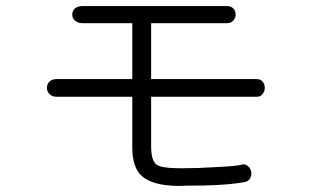

<svg xmlns="http://www.w3.org/2000/svg" viewBox="-20 -696 1040 637"><path d="M252.9 -675.8Q237.3 -675.8 227.5 -667Q219.7 -659.2 219.7 -647.5Q219.7 -636.7 227.5 -628.9Q237.3 -619.1 252.9 -619.1H418.9V-433.6H167Q152.3 -433.6 143.6 -424.8Q135.7 -417 135.7 -404.3Q135.7 -392.6 143.6 -384.8Q152.3 -375 167 -375H418.9V-207Q418.9 -142.6 448.2 -114.3Q482.4 -80.1 572.3 -79.1L603.5 -80.1Q664.1 -80.1 697.3 -82Q752.9 -85 792 -91.8Q804.7 -94.7 810.5 -105.5Q815.4 -115.2 813.5 -127Q810.5 -138.7 801.8 -145.5Q793 -153.3 781.2 -149.4Q760.7 -144.5 697.3 -141.6Q637.7 -137.7 582 -137.7Q516.6 -137.7 500 -149.4Q481.4 -162.1 481.4 -210.9V-375H832Q844.7 -375 851.6 -384.8Q858.4 -392.6 858.4 -404.3Q858.4 -417 851.6 -424.8Q844.7 -433.6 832 -433.6H481.4V-619.1H734.4Q747.1 -619.1 754.9 -628.9Q761.7 -636.7 761.7 -647.5Q761.7 -659.2 754.9 -667Q747.1 -675.8 734.4 -675.8Z"/></svg>

Font: GulimChe
Style: Regular
Weight: 400
Monospace: yes
Version: Version 2.21